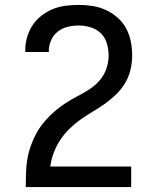

<svg xmlns="http://www.w3.org/2000/svg" viewBox="-20 -763 640 783"><path d="M85 0V-1Q85 -29 86 -57.5Q87 -86 91.5 -113.5Q96 -141 105.5 -168Q115 -195 128.5 -219.5Q142 -244 160.5 -266Q179 -288 200 -306.5Q221 -325 244.5 -340.5Q268 -356 293 -369Q318 -382 342 -397Q366 -412 385 -433.5Q404 -455 413.5 -482Q423 -509 423 -537Q423 -561 416 -585.5Q409 -610 391.5 -627Q374 -644 350 -651.5Q326 -659 301 -659Q278 -659 255.5 -653.5Q233 -648 215.5 -634Q198 -620 188.5 -599Q179 -578 179 -555V-551H83V-558Q83 -585 90.5 -611Q98 -637 112.5 -659.5Q127 -682 149 -699Q171 -716 195.5 -726Q220 -736 247 -739.5Q274 -743 301 -743Q329 -743 357.5 -738.5Q386 -734 412 -722Q438 -710 459.5 -691Q481 -672 494.5 -647Q508 -622 513.5 -593.5Q519 -565 519 -537Q519 -507 512 -478Q505 -449 490 -424Q475 -399 453.5 -378Q432 -357 408 -340Q384 -323 358.5 -308Q333 -293 309 -276Q285 -259 264 -238.5Q243 -218 226.5 -193.5Q210 -169 199.5 -141Q189 -113 185 -84H515V0Z"/></svg>

Font: Iosevka Medium Extended
Style: Regular
Weight: 500
Width: 7
Monospace: yes
Designer: Belleve Invis
Foundry: Belleve Invis
Version: Version 32.5.0; ttfautohint (v1.8.4)